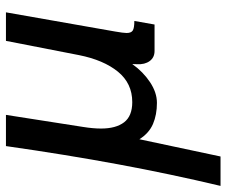

<svg xmlns="http://www.w3.org/2000/svg" viewBox="-84 -462 762 646"><g transform="rotate(-90 297.0 -139.0)"><path d="M128.5 -500H233.5L193 -241Q187.5 -207 187.5 -180Q187.5 -130 208.5 -102.5Q229.5 -75 276.5 -75Q339.5 -75 378.8 -123.2Q418 -171.5 434.5 -254L482.5 -500H578.5L514 -133Q509 -104.5 509 -94Q509 -78.5 517.5 -73.2Q526 -68 549.5 -68L537.5 0H448.5Q426.5 0 414.5 -16.5Q402.5 -33 404 -59L404.5 -75Q378.5 -38.5 343.5 -15.2Q308.5 8 274 8Q234 8 203 -5.2Q172 -18.5 151.5 -51L93.5 222H-5.5Q34.5 53.5 67 -121.8Q99.5 -297 128.5 -500Z"/></g></svg>

Font: JuliaMono BoldItalic
Style: Regular
Weight: 700
Italic angle: -9°
Monospace: yes
Designer: cormullion
Foundry: corm
Version: Version 0.049; ttfautohint (v1.8.4)